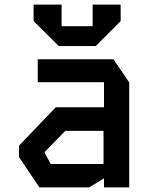

<svg xmlns="http://www.w3.org/2000/svg" viewBox="-20 -809 640 829"><path d="M143 -553V-454H429V-346H221L62 -180V-131L150 0H365L429 -39V0H538V-453L470 -553ZM173 -149V-153L262 -244H427V-101H199ZM125 -718V-789H246V-696H380V-789H501V-718L393 -610H234Z"/></svg>

Font: Kode Mono SemiBold
Style: Regular
Weight: 600
Monospace: yes
Designer: Isa Ozler
Foundry: Kadena LLC
Version: Version 1.206;gftools[0.9.28]